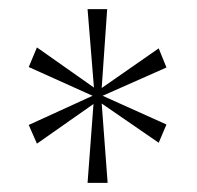

<svg xmlns="http://www.w3.org/2000/svg" viewBox="-20 -780 432 421"><path d="M172 -379 185 -552 61 -465 43 -506 183 -570 43 -633 61 -676 186 -588 172 -760H215L203 -587L328 -674L345 -632L205 -570L345 -507L328 -467L203 -553L216 -379Z"/></svg>

Font: Noto Serif Ethiopic SemiCondensed Thin
Style: Regular
Weight: 100
Width: 4
Designer: Monotype Design Team
Foundry: Monotype Imaging Inc.
Version: Version 2.102; ttfautohint (v1.8.4.7-5d5b)